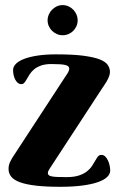

<svg xmlns="http://www.w3.org/2000/svg" viewBox="-20 -718 467 746"><path d="M236.8 -424.8Q241.7 -431.2 245.4 -438.5Q249 -445.8 249 -452.1Q249 -461.4 234.4 -465.3Q219.7 -469.2 180.2 -469.2Q155.8 -469.2 139.6 -463.4Q123.5 -457.5 113 -449Q102.5 -440.4 95.9 -430.2Q89.4 -419.9 84.5 -411.4Q79.6 -402.8 75 -397Q70.3 -391.1 63 -391.1Q54.7 -391.1 48.6 -396.5Q42.5 -401.9 38.6 -409.9Q34.7 -418 32.7 -427.5Q30.8 -437 30.8 -445.8Q30.8 -459 42 -470.2Q53.2 -481.4 74.7 -489.5Q96.2 -497.6 127.2 -502.2Q158.2 -506.8 198.2 -506.8Q263.2 -506.8 304 -501.5Q344.7 -496.1 367.7 -487.1Q390.6 -478 398.9 -465.3Q407.2 -452.6 407.2 -438Q407.2 -430.2 403.6 -420.7Q399.9 -411.1 394.8 -402.3Q389.6 -393.6 384.5 -386Q379.4 -378.4 377 -375L173.8 -64Q172.4 -61.5 169.2 -56.4Q166 -51.3 166 -44.9Q166 -41 168.7 -38.1Q171.4 -35.2 179 -33.2Q186.5 -31.2 200.7 -30.5Q214.8 -29.8 237.8 -29.8Q267.1 -29.8 286.4 -36.1Q305.7 -42.5 317.9 -52.2Q330.1 -62 337.4 -73Q344.7 -84 350.1 -93.8Q355.5 -103.5 360.6 -109.9Q365.7 -116.2 374 -116.2Q382.3 -116.2 388.7 -110.1Q395 -104 399.4 -94.7Q403.8 -85.4 406 -74.7Q408.2 -64 408.2 -55.2Q408.2 -42 396.5 -30.5Q384.8 -19 360.8 -10.5Q336.9 -2 300 2.9Q263.2 7.8 212.9 7.8Q158.7 7.8 120.6 3.4Q82.5 -1 58.6 -9.5Q34.7 -18.1 23.9 -31.2Q13.2 -44.4 13.2 -62Q13.2 -76.2 19.8 -90.1Q26.4 -104 39.1 -122.1ZM165 -639.2Q165 -650.9 169.7 -661.6Q174.3 -672.4 182.4 -680.4Q190.4 -688.5 200.9 -693.4Q211.4 -698.2 223.1 -698.2Q235.4 -698.2 246.1 -693.4Q256.8 -688.5 264.6 -680.4Q272.5 -672.4 277.1 -661.6Q281.7 -650.9 281.7 -639.2Q281.7 -627 277.1 -616.5Q272.5 -606 264.6 -598.1Q256.8 -590.3 246.1 -585.7Q235.4 -581.1 223.1 -581.1Q211.4 -581.1 200.9 -585.7Q190.4 -590.3 182.4 -598.1Q174.3 -606 169.7 -616.5Q165 -627 165 -639.2Z"/></svg>

Font: Berkshire Swash
Style: Regular
Weight: 400
Designer: Astigmatic (AOETI)
Foundry: Astigmatic (AOETI)
Version: Version 1.001